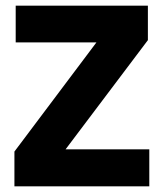

<svg xmlns="http://www.w3.org/2000/svg" viewBox="-20 -659 579 679"><path d="M508 -131V0H31V-123L321 -509H35.5V-639H503V-517L212 -131Z"/></svg>

Font: Anek Gurmukhi Medium
Style: Bold
Weight: 700
Version: Version 1.003